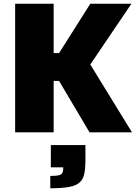

<svg xmlns="http://www.w3.org/2000/svg" viewBox="-20 -708 730 1027"><path d="M61 0V-688H267V-424H296L463 -688H683L463 -363L686 0H459L296 -275H267V0ZM249 299V233Q294 233 306 225Q318 217 318 196V187H252V68H437V146Q437 191 431 221Q425 251 406 268Q387 285 349.5 292Q312 299 249 299Z"/></svg>

Font: Saira ExtraBold
Style: Regular
Weight: 800
Designer: Hector Gatti with collaboration of the Omnibus-Type team
Foundry: Omnibus-Type
Version: Version 1.100; ttfautohint (v1.8.3)